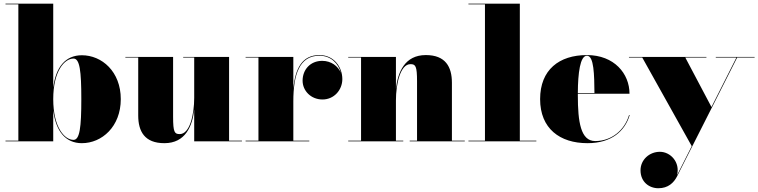

<svg xmlns="http://www.w3.org/2000/svg" viewBox="-20 -770 4131 1046"><path d="M80 -746.5V-3.5H10V0H270V-169C284 -54.5 337.5 10 426 10C535 10 638 -80 638 -230C638 -380 535 -469 426 -469C337 -469 283.5 -405 270 -291.5V-750H10V-746.5ZM270 -230C270 -382 331 -451 380.5 -451C414.5 -451 423 -383.5 423 -230C423 -76.5 414.5 -8 380.5 -8C331 -8 270 -77.5 270 -230Z M923 -460H663V-456.5H733V-141C733 -54 768 10 875.5 10C990.5 10 1028 -83 1038 -173V0H1298V-3.5H1228V-460H978V-456.5H1038V-237C1038 -145.5 1014 -39.5 959 -39.5C931 -39.5 923 -49.5 923 -133.5Z M1318 -3.5V0H1665V-3.5H1578V-217.5C1578 -364.5 1611.5 -466.5 1720 -466.5C1784 -466.5 1824 -423 1837 -373.5C1822 -409.5 1784 -438.5 1735.5 -438.5C1670 -438.5 1628.5 -390 1628.5 -330.5C1628.5 -275.5 1674 -228 1737 -228C1800 -228 1845 -280 1845 -339C1845 -403 1801 -470 1720 -470C1627 -470 1588.5 -398.5 1578 -287V-460H1318V-456.5H1388V-3.5Z M1877 -3.5V0H2177V-3.5H2137V-223C2137 -314.5 2161.5 -420.5 2216 -420.5C2244 -420.5 2252 -410.5 2252 -326.5V-3.5H2212V0H2512V-3.5H2442V-319C2442 -406 2407 -470 2300 -470C2185 -470 2147.5 -377 2137 -287V-460H1877V-456.5H1947V-3.5Z M2532 -3.5V0H2902V-3.5H2812V-750H2532V-746.5H2622V-3.5Z M3410.5 -143H3407C3382 -59 3310 -1.5 3222.5 -1.5C3143.5 -1.5 3128 -106 3128 -250C3128 -253.5 3128 -256.5 3128 -259.5H3409.5C3409.5 -368.5 3326.5 -470 3177.5 -470C3026.5 -470 2922.5 -390 2922.5 -230C2922.5 -70 3029.5 10 3180.5 10C3311.5 10 3384.5 -56 3410.5 -143ZM3177.5 -466.5C3216.5 -466.5 3217.5 -360.5 3218.5 -263H3128C3128.5 -372 3140.5 -466.5 3177.5 -466.5Z M3828.5 -456.5V-460H3406.5V-456.5H3479L3748.5 26L3668.5 184.5C3686.5 113.5 3632.5 57 3575 57C3518 57 3469.5 100 3469.5 158C3469.5 221 3516.5 255.5 3566.5 255.5C3620 255.5 3650.5 226 3668.5 191L3996 -456.5H4091V-460H3879.5V-456.5H3992L3856 -187L3713.5 -456.5Z"/></svg>

Font: Bodoni* 48pt Fatface
Style: Regular
Weight: 900
Version: Version 2.3